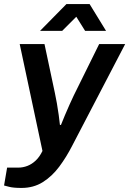

<svg xmlns="http://www.w3.org/2000/svg" viewBox="-45 -743 636 945"><path d="M61 182Q21 182 0 176.5Q-21 171 -25 170L-10 82H45Q68 82 90 73.5Q112 65 131 47Q150 29 164 0L52 -526H174L225 -286Q230 -264 235 -234.5Q240 -205 244 -177Q248 -149 250 -128H255Q263 -148 274 -174.5Q285 -201 297 -227.5Q309 -254 318 -273L443 -526H571L311 -27Q282 30 246.5 77.5Q211 125 165.5 153.5Q120 182 61 182ZM152 -591 282 -723H396L477 -591H374L309 -695H365L261 -591Z"/></svg>

Font: Archivo Variable SemiBold
Style: Italic
Weight: 600
Italic angle: -10°
Designer: Hector Gatti
Foundry: Omnibus-Type
Version: Version 2.001